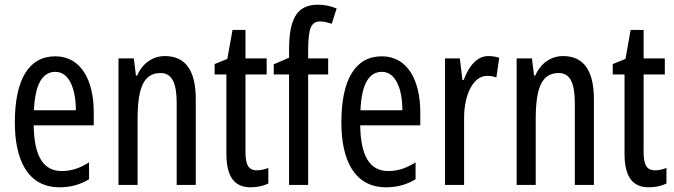

<svg xmlns="http://www.w3.org/2000/svg" viewBox="-20 -785 2863 815"><path d="M215 -546C102 -546 43 -447 43 -265C43 -109 96 10 233 10C279 10 320 -1 358 -24V-96C318 -70 281 -59 242 -59C163 -59 125 -123 123 -253H378V-309C378 -442 325 -546 215 -546ZM215 -480C275 -480 302 -405 302 -317H124C129 -428 160 -480 215 -480Z M680 -547C629 -547 585 -517 562 -464H557L548 -537H483V0H564V-279C564 -417 592 -475 662 -475C710 -475 730 -432 730 -348V0H811V-364C811 -488 766 -547 680 -547Z M1071 -62C1032 -62 1022 -89 1022 -143V-469H1112V-537H1022V-658H967L945 -535L891 -513V-469H941V-133C941 -37 973 10 1044 10C1074 10 1098 4 1119 -6V-72C1103 -66 1087 -62 1071 -62Z M1373 -469V-537H1288V-574C1289 -665 1300 -694 1339 -694C1354 -694 1370 -690 1388 -684L1409 -749C1381 -760 1358 -765 1329 -765C1234 -765 1207 -695 1207 -571V-540L1142 -512V-469H1207V0H1288V-469Z M1601 -546C1488 -546 1429 -447 1429 -265C1429 -109 1482 10 1619 10C1665 10 1706 -1 1744 -24V-96C1704 -70 1667 -59 1628 -59C1549 -59 1511 -123 1509 -253H1764V-309C1764 -442 1711 -546 1601 -546ZM1601 -480C1661 -480 1688 -405 1688 -317H1510C1515 -428 1546 -480 1601 -480Z M2053 -547C2006 -547 1971 -507 1948 -445H1943L1932 -537H1869V0H1950V-280C1949 -385 1990 -463 2047 -463C2062 -463 2075 -461 2087 -456L2099 -540C2083 -545 2068 -547 2053 -547Z M2370 -547C2319 -547 2275 -517 2252 -464H2247L2238 -537H2173V0H2254V-279C2254 -417 2282 -475 2352 -475C2400 -475 2420 -432 2420 -348V0H2501V-364C2501 -488 2456 -547 2370 -547Z M2761 -62C2722 -62 2712 -89 2712 -143V-469H2802V-537H2712V-658H2657L2635 -535L2581 -513V-469H2631V-133C2631 -37 2663 10 2734 10C2764 10 2788 4 2809 -6V-72C2793 -66 2777 -62 2761 -62Z"/></svg>

Font: Noto Sans Thai Looped ExtraCondensed
Style: Regular
Weight: 400
Width: 2
Designer: Sasikarn Vongin, Ben Mitchell
Foundry: The Fontpad Ltd
Version: Version 1.001